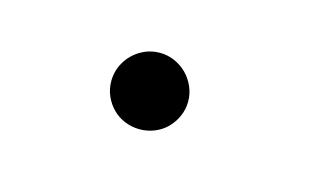

<svg xmlns="http://www.w3.org/2000/svg" viewBox="-31 -296 381 219"><g transform="rotate(15 160.0 -187.0)"><path d="M139.2 -231.9Q148.4 -231.9 156.7 -228.3Q165 -224.6 171.1 -218.5Q177.2 -212.4 180.9 -204.1Q184.6 -195.8 184.6 -186.5Q184.6 -177.2 180.9 -168.9Q177.2 -160.6 171.1 -154.5Q165 -148.4 156.7 -145Q148.4 -141.6 139.2 -141.6Q129.9 -141.6 121.6 -145Q113.3 -148.4 107.2 -154.5Q101.1 -160.6 97.4 -168.9Q93.8 -177.2 93.8 -186.5Q93.8 -195.8 97.4 -204.1Q101.1 -212.4 107.2 -218.5Q113.3 -224.6 121.6 -228.3Q129.9 -231.9 139.2 -231.9Z"/></g></svg>

Font: Dima Nastaligh Tahriri
Style: regular
Weight: 400
Designer: R.Balvardi
Foundry: Dima Software Group
Version: Version 1.00;November 13, 2018;FontCreator 11.5.0.2427 64-bi